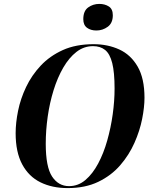

<svg xmlns="http://www.w3.org/2000/svg" viewBox="-20 -951 780 982"><path d="M326 11Q247 11 187 -18.5Q127 -48 93.5 -110.5Q60 -173 60 -270Q60 -323 72.5 -384.5Q85 -446 113.5 -506Q142 -566 188.5 -615.5Q235 -665 301.5 -695Q368 -725 459 -725Q531 -725 590 -698Q649 -671 684 -610.5Q719 -550 719 -451Q719 -403 707 -342.5Q695 -282 667.5 -220Q640 -158 594.5 -105.5Q549 -53 482.5 -21Q416 11 326 11ZM333 1Q380 1 417 -30.5Q454 -62 482 -114.5Q510 -167 528.5 -232.5Q547 -298 556.5 -366.5Q566 -435 566 -498Q566 -581 554 -628.5Q542 -676 517.5 -695.5Q493 -715 456 -715Q409 -715 371 -685.5Q333 -656 303.5 -605Q274 -554 254 -489.5Q234 -425 224 -354.5Q214 -284 214 -216Q214 -97 246.5 -48Q279 1 333 1ZM473 -795Q444 -795 425 -809Q406 -823 406 -853Q406 -895 431 -913Q456 -931 488 -931Q516 -931 536.5 -918Q557 -905 557 -873Q557 -833 531 -814Q505 -795 473 -795Z"/></svg>

Font: Noto Serif Display SemiCondensed
Style: Bold Italic
Weight: 700
Width: 4
Italic angle: -12°
Designer: Monotype Design Team
Foundry: Monotype Imaging Inc.
Version: Version 2.009